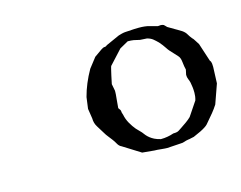

<svg xmlns="http://www.w3.org/2000/svg" viewBox="-52 -799 518 412"><g transform="rotate(-15 207.5 -592.5)"><path d="M132.3 -584.5 135.7 -609.9Q143.1 -638.2 159.2 -666.5L176.3 -688.5L192.9 -700.2Q197.8 -703.6 200.7 -703.6Q204.1 -703.6 206.5 -706.1L236.8 -719.7Q239.3 -720.7 244.6 -721.9Q250 -723.1 252 -723.1Q265.6 -724.1 272.9 -724.4Q280.3 -724.6 282.7 -724.6Q296.9 -724.6 305.9 -721.9Q314.9 -719.2 323.2 -717.3Q325.2 -717.3 326.2 -717.5Q327.1 -717.8 329.1 -717.8Q333 -717.8 335.9 -716.3L338.9 -713.4L341.8 -710.4L370.6 -693.4Q377 -689 379.9 -683.8Q382.8 -678.7 387.2 -673.3Q389.6 -671.4 393.1 -665.5Q396.5 -659.7 398.4 -657.2L411.6 -616.7Q414.1 -614.3 414.6 -609.4Q415 -604.5 415 -602.1L413.6 -565.9L398.4 -522.9Q393.1 -514.6 387 -507.1Q380.9 -499.5 374 -491.7Q371.6 -488.8 369.4 -486.3Q367.2 -483.9 363 -481.2Q358.9 -478.5 352.5 -475.3Q346.2 -472.2 335.9 -467.8Q335 -467.8 330.1 -466.6Q325.2 -465.3 323.2 -465.3Q317.4 -464.4 313.7 -462.9Q310.1 -461.4 304.7 -461.4L274.9 -459.5Q273.4 -459.5 269.8 -459.7Q266.1 -460 261.7 -460.4Q257.3 -460.9 253.2 -461.2Q249 -461.4 247.1 -461.4L220.2 -463.9L181.2 -488.3Q175.8 -490.7 172.6 -496.6Q169.4 -502.4 166 -506.8Q162.1 -512.2 158.4 -516.6Q154.8 -521 152.3 -525.4Q147 -534.2 141.4 -543Q135.7 -551.8 135.7 -562.5ZM195.3 -569.3Q199.7 -564 199.7 -561.5Q199.7 -559.6 200.2 -557.6Q200.7 -555.7 201.7 -553.2Q203.6 -543 209 -533.4Q214.4 -523.9 220.2 -517.1L231 -505.9Q233.9 -502 236.8 -498.5Q239.7 -495.1 243.7 -491.9Q247.6 -488.8 252.9 -486.1Q258.3 -483.4 266.6 -481.4Q274.4 -481.4 281.5 -482.7Q288.6 -483.9 295.4 -486.3Q300.3 -486.3 303.7 -487.1Q307.1 -487.8 314.5 -493.2Q321.3 -497.6 327.6 -502.2Q334 -506.8 338.4 -511.2L359.4 -542.5Q360.8 -547.4 361.3 -551.3Q361.8 -555.2 361.8 -559.1Q361.8 -565.9 361.1 -571.3Q360.4 -576.7 359.4 -582Q358.4 -586.4 356.4 -590.8Q354.5 -595.2 354.5 -600.6L356.9 -611.8Q355 -619.1 354 -629.2Q353 -639.2 348.6 -643.6L333 -660.6Q331.1 -662.6 327.1 -668.7Q323.2 -674.8 316.4 -682.6Q311 -688 306.2 -691.9Q301.3 -695.8 293.5 -697.8L278.3 -698.7Q270.5 -700.7 265.1 -701.7Q259.8 -702.6 252 -702.6L232.9 -691.9L204.1 -660.6Q203.6 -659.2 203.1 -657.5Q202.6 -655.8 201.7 -651.9Q200.7 -647.9 199.2 -641.1Q197.8 -634.3 195.3 -622.6L198.2 -607.4Q198.2 -606 198.2 -604.5Q198.2 -603 198 -599.4Q197.8 -595.7 197 -588.6Q196.3 -581.5 195.3 -569.3Z"/></g></svg>

Font: IM FELL English
Style: Italic
Weight: 400
Italic angle: -18°
Designer: Igino Marini
Foundry: Igino Marini
Version: 3.00